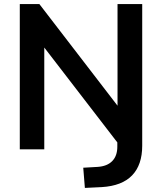

<svg xmlns="http://www.w3.org/2000/svg" viewBox="-20 -732 795 941"><path d="M677 -712V-18Q677 76 627.5 127.5Q578 179 479 185L396 189L388 90L458 86Q505 83 530 57.5Q555 32 555 -13V-34L197 -499V0H77V-712H173L556 -214V-712Z"/></svg>

Font: Muli
Style: Bold
Weight: 700
Designer: Vernon Adams
Foundry: Vernon Adams
Version: Version 2.001